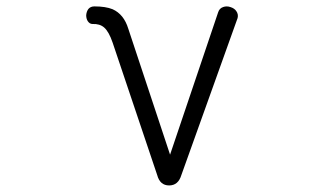

<svg xmlns="http://www.w3.org/2000/svg" viewBox="-20 -559 1040 597"><path d="M468.8 -14.6Q477.5 17.6 505.9 17.6Q534.2 17.6 543.9 -14.6L718.8 -502.9Q721.7 -514.6 714.8 -524.4Q709 -533.2 696.3 -537.1Q684.6 -541 673.8 -537.1Q662.1 -533.2 658.2 -520.5L508.8 -78.1L378.9 -469.7Q365.2 -514.6 330.1 -530.3Q308.6 -539.1 273.4 -539.1Q261.7 -539.1 254.9 -531.2Q249 -523.4 248 -511.7Q248 -501 252.9 -493.2Q258.8 -484.4 267.6 -484.4Q290 -485.4 303.7 -473.6Q318.4 -460.9 330.1 -426.8Z"/></svg>

Font: GulimChe
Style: Regular
Weight: 400
Monospace: yes
Version: Version 2.21